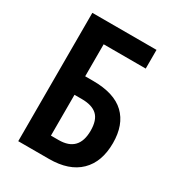

<svg xmlns="http://www.w3.org/2000/svg" viewBox="-172 -819 848 925"><g transform="rotate(30 252.0 -357.0)"><path d="M70 0V-714H427V-610H193V-432H237Q355 -432 412.5 -377Q470 -322 470 -220Q470 -115 411 -57.5Q352 0 241 0ZM193 -102H236Q347 -102 347 -218Q347 -277 319 -303Q291 -329 234 -329H193Z"/></g></svg>

Font: Avrile Sans Condensed SemiBold
Style: Regular
Weight: 600
Width: 3
Designer: Monotype Design Team
Foundry: Monotype Imaging Inc.
Version: Version 2.001;September 10, 2019;FontCreator 11.5.0.2425 64-